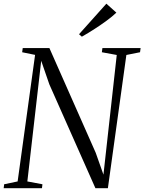

<svg xmlns="http://www.w3.org/2000/svg" viewBox="-32 -998 766 1018"><path d="M-12.5 0 -10 -21 61.5 -36 154 -707 85.5 -721 88.5 -743H230L475.5 -188L516.5 -72L587 -706.5L508 -721L511 -743H713.5L710.5 -721L638 -706.5L540 0H474L229.5 -551L186.5 -675.5L113 -36L193 -21L190.5 0ZM402 -803.5 387 -816.5 532 -978.5 585 -931Q563.5 -910.5 533.5 -888.5Q503.5 -866.5 469.5 -844.5Q435.5 -822.5 402 -803.5Z"/></svg>

Font: Merriweather 120pt Light
Style: Italic
Weight: 300
Italic angle: -7.8°
Version: Version 2.101